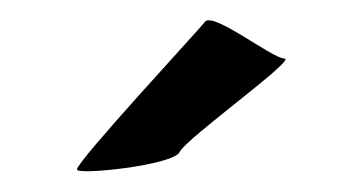

<svg xmlns="http://www.w3.org/2000/svg" viewBox="-20 -769 352 187"><path d="M55 -604C54 -598 149 -608 155 -621C161 -634 270 -712 257 -712C245 -712 185 -760 179 -747C171 -737 55 -612 55 -604Z"/></svg>

Font: Ampere
Style: SuExt
Weight: 400
Version: Version 1